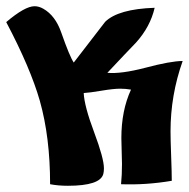

<svg xmlns="http://www.w3.org/2000/svg" viewBox="-45 -592 607 617"><path d="M542 -396Q503 -286 503 -170Q503 -143 505 -90.5Q507 -38 507 -11Q424 3 344 0Q347 -30 347 -65Q347 -79 346 -106.5Q345 -134 345 -148Q345 -237 376 -304Q359 -307 341 -307Q320 -307 281 -300.5Q242 -294 224 -293Q226 -251 257.5 -167Q289 -83 289 -51Q289 -41 287 -33Q277 5 173 5Q142 5 116 0Q116 -151 83 -268Q53 -373 -25 -521Q35 -572 66 -572Q80 -572 94 -564Q133 -542 152 -487Q179 -410 192 -391L293 -522Q335 -563 452 -567Q438 -506 392 -455Q361 -423 300 -358Q344 -354 421 -374Q504 -396 542 -396Z"/></svg>

Font: To Be Continued
Style: Regular
Weight: 400
Version: Macromedia Fontographer 4.1.4 9/2/97